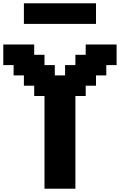

<svg xmlns="http://www.w3.org/2000/svg" viewBox="-20 -1145 852 1165"><path d="M250 0H437.5V-562.5H500V-625H562.5V-687.5H625V-750H687.5V-875H500V-812.5H437.5V-750H375V-687.5H312.5V-750H250V-812.5H187.5V-875H0V-750H62.5V-687.5H125V-625H187.5V-562.5H250ZM125 -1000H562.5V-1125H125Z"/></svg>

Font: Faithful 32x
Style: Semibold
Weight: 400
Foundry: Faithful Resource Pack
Version: Version 1.0; January 27, 2023